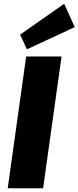

<svg xmlns="http://www.w3.org/2000/svg" viewBox="-20 -1000 417 1020"><path d="M307 -700 209 0H21L119 -700ZM377 -856 123 -738 87 -816 321 -980Z"/></svg>

Font: Pathway Extreme SemiCondensed ExtraBold
Style: Italic
Weight: 800
Width: 4
Italic angle: -8°
Version: Version 1.001;gftools[0.9.26]